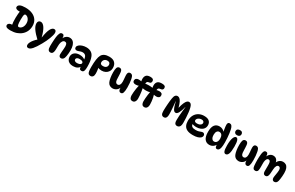

<svg xmlns="http://www.w3.org/2000/svg" viewBox="310 -2961 8165 5316"><g transform="rotate(30 4393.0 -302.5)"><path d="M201 23Q136 23 100 13.5Q64 4 50.5 -13.5Q37 -31 36 -54Q35 -89 68 -113.5Q101 -138 189 -144L165 -116Q155 -162 150.5 -223Q146 -284 147 -350Q148 -416 153 -476Q158 -536 169 -578L270 -579Q249 -570 216 -563.5Q183 -557 149 -557Q83 -557 51.5 -575Q20 -593 20 -626Q20 -677 75 -706Q130 -735 244 -735Q382 -735 476.5 -691.5Q571 -648 620 -570.5Q669 -493 669 -390Q669 -300 636 -224.5Q603 -149 541 -93.5Q479 -38 393 -7.5Q307 23 201 23ZM349 -173Q380 -173 412 -195.5Q444 -218 465.5 -261.5Q487 -305 487 -368Q487 -416 473.5 -452.5Q460 -489 438.5 -514Q417 -539 392 -552Q367 -565 342 -565Q324 -565 313.5 -545.5Q303 -526 299 -484.5Q295 -443 295 -378Q295 -276 306 -224.5Q317 -173 349 -173Z M868 199Q804 199 804 127Q804 94 825 49.5Q846 5 885.5 -43.5Q925 -92 979 -138L978 -127Q852 -244 787.5 -337.5Q723 -431 723 -509Q723 -555 747 -581Q771 -607 811 -607Q880 -607 939.5 -517Q999 -427 1044 -246H1048Q1078 -437 1124 -527.5Q1170 -618 1234 -618Q1268 -618 1285.5 -595.5Q1303 -573 1303 -532Q1303 -501 1291 -454.5Q1279 -408 1257.5 -350.5Q1236 -293 1207 -231Q1178 -169 1143 -108Q1054 52 989 125.5Q924 199 868 199Z M1485 -622Q1524 -622 1539 -596Q1554 -570 1554 -519Q1554 -507 1552.5 -493.5Q1551 -480 1548 -469L1546 -489Q1569 -554 1618.5 -590.5Q1668 -627 1724 -627Q1788 -627 1831 -591Q1874 -555 1895.5 -490Q1917 -425 1917 -336Q1917 -285 1912.5 -236Q1908 -187 1901 -146.5Q1894 -106 1884 -80Q1870 -45 1846.5 -27.5Q1823 -10 1791 -10Q1757 -10 1739 -33.5Q1721 -57 1721 -98Q1721 -130 1725 -175.5Q1729 -221 1733 -267.5Q1737 -314 1737 -349Q1737 -466 1662 -466Q1622 -466 1594.5 -429.5Q1567 -393 1558 -326Q1555 -300 1554.5 -261.5Q1554 -223 1553.5 -185.5Q1553 -148 1551 -122Q1546 -57 1523 -29Q1500 -1 1461 -1Q1414 -1 1390.5 -35.5Q1367 -70 1367 -152Q1367 -194 1369 -246Q1371 -298 1374.5 -350.5Q1378 -403 1383 -446Q1393 -527 1416 -574.5Q1439 -622 1485 -622Z M2460 10Q2416 10 2401 -16.5Q2386 -43 2386 -101L2398 -96Q2343 13 2188 13Q2118 13 2071.5 -12Q2025 -37 2002.5 -78.5Q1980 -120 1980 -170Q1980 -255 2040.5 -304.5Q2101 -354 2201 -354Q2265 -354 2312.5 -335Q2360 -316 2394 -282L2371 -284Q2366 -376 2332.5 -415Q2299 -454 2237 -454Q2204 -454 2173 -444Q2142 -434 2114 -423.5Q2086 -413 2060 -413Q2029 -413 2012 -431Q1995 -449 1995 -478Q1995 -518 2031.5 -551.5Q2068 -585 2128 -605.5Q2188 -626 2258 -626Q2346 -626 2409.5 -588Q2473 -550 2502 -475Q2527 -414 2537.5 -339Q2548 -264 2548 -179Q2548 -104 2539 -63Q2530 -22 2510.5 -6Q2491 10 2460 10ZM2249 -116Q2277 -116 2305.5 -124Q2334 -132 2353.5 -148.5Q2373 -165 2373 -189Q2373 -211 2356.5 -224.5Q2340 -238 2314 -245Q2288 -252 2258 -252Q2206 -252 2178 -233Q2150 -214 2150 -183Q2150 -151 2176 -133.5Q2202 -116 2249 -116Z M2935 -719Q3059 -719 3118 -658Q3177 -597 3177 -498Q3177 -430 3145.5 -380Q3114 -330 3060 -302.5Q3006 -275 2938 -275Q2910 -275 2877.5 -281Q2845 -287 2811 -303L2818 -322Q2826 -298 2831.5 -263Q2837 -228 2840.5 -191.5Q2844 -155 2844 -124Q2844 -60 2818.5 -26.5Q2793 7 2744 7Q2704 7 2681.5 -15Q2659 -37 2650.5 -87Q2642 -137 2642 -220Q2642 -359 2656 -457.5Q2670 -556 2702 -613Q2729 -662 2788 -690.5Q2847 -719 2935 -719ZM2912 -403Q2968 -403 3003.5 -432.5Q3039 -462 3039 -516Q3039 -551 3016 -574Q2993 -597 2942 -597Q2905 -597 2876.5 -580.5Q2848 -564 2833 -536Q2818 -508 2818 -473Q2818 -438 2841 -420.5Q2864 -403 2912 -403Z M3709 -6Q3677 -6 3659.5 -24.5Q3642 -43 3636 -72.5Q3630 -102 3630 -135L3635 -139Q3623 -96 3593.5 -65Q3564 -34 3525.5 -17.5Q3487 -1 3449 -1Q3395 -1 3353.5 -25.5Q3312 -50 3288 -103Q3266 -153 3253.5 -233Q3241 -313 3241 -398Q3241 -441 3244.5 -477.5Q3248 -514 3256 -538Q3266 -569 3287 -583.5Q3308 -598 3339 -598Q3375 -598 3396 -572.5Q3417 -547 3421 -501Q3425 -469 3426.5 -424.5Q3428 -380 3430 -336Q3432 -292 3434 -262Q3440 -211 3460.5 -187Q3481 -163 3512 -163Q3556 -163 3579 -198.5Q3602 -234 3602 -297Q3602 -329 3598.5 -370Q3595 -411 3591.5 -450Q3588 -489 3588 -514Q3588 -569 3608 -593Q3628 -617 3664 -617Q3694 -617 3715.5 -602.5Q3737 -588 3748 -562Q3762 -532 3772 -481Q3782 -430 3788 -365.5Q3794 -301 3794 -229Q3794 -117 3775.5 -61.5Q3757 -6 3709 -6Z M4102 30Q4047 30 4024 -7Q4001 -44 4001 -99Q4001 -145 4006 -203.5Q4011 -262 4021 -324Q4031 -386 4045 -443L4060 -436Q4016 -412 3948 -412Q3902 -412 3877 -431Q3852 -450 3852 -490Q3852 -532 3881 -555Q3910 -578 3959 -578Q3987 -578 4010.5 -574.5Q4034 -571 4053 -566H4042Q4033 -608 4033 -645Q4033 -719 4071.5 -761.5Q4110 -804 4203 -804Q4259 -804 4284.5 -784.5Q4310 -765 4310 -726Q4310 -693 4294 -673Q4278 -653 4245 -651Q4201 -647 4186 -629Q4171 -611 4168 -562L4153 -564Q4180 -571 4215 -574.5Q4250 -578 4284 -578Q4322 -578 4354 -574.5Q4386 -571 4411 -566H4400Q4391 -608 4391 -645Q4391 -719 4432 -761.5Q4473 -804 4571 -804Q4634 -804 4661.5 -784.5Q4689 -765 4689 -726Q4689 -658 4614 -651Q4580 -648 4562 -639.5Q4544 -631 4536 -613Q4528 -595 4527 -562L4511 -564Q4532 -573 4559 -578Q4586 -583 4612 -583Q4659 -583 4687.5 -564Q4716 -545 4716 -500Q4716 -456 4686 -434Q4656 -412 4611 -412Q4590 -412 4566.5 -415.5Q4543 -419 4520 -425L4525 -439Q4540 -393 4550.5 -339Q4561 -285 4567 -231Q4573 -177 4573 -130Q4573 -92 4562 -60Q4551 -28 4528 -9Q4505 10 4470 10Q4416 10 4392.5 -27Q4369 -64 4369 -119Q4369 -163 4373 -217.5Q4377 -272 4384.5 -330.5Q4392 -389 4403 -443L4418 -436Q4390 -424 4354.5 -418Q4319 -412 4277 -412Q4250 -412 4220.5 -415.5Q4191 -419 4162 -425L4167 -439Q4178 -390 4186.5 -332.5Q4195 -275 4200 -217.5Q4205 -160 4205 -110Q4205 -72 4193.5 -40Q4182 -8 4159.5 11Q4137 30 4102 30Z M5514 8Q5487 8 5466 -4Q5445 -16 5434 -46Q5423 -76 5423 -130Q5423 -194 5428 -267Q5433 -340 5441 -415.5Q5449 -491 5457 -561H5453Q5419 -422 5380.5 -355Q5342 -288 5295 -288Q5266 -288 5241.5 -312.5Q5217 -337 5194.5 -398Q5172 -459 5146 -569H5142Q5147 -521 5151.5 -467Q5156 -413 5160.5 -358Q5165 -303 5167.5 -254Q5170 -205 5170 -166Q5170 -125 5162 -91.5Q5154 -58 5133 -38.5Q5112 -19 5076 -19Q5027 -19 5003.5 -53.5Q4980 -88 4980 -167Q4980 -208 4982.5 -262Q4985 -316 4989 -374Q4993 -432 4999 -486.5Q5005 -541 5012 -582Q5024 -656 5051 -687.5Q5078 -719 5121 -719Q5153 -719 5183.5 -696Q5214 -673 5243 -615.5Q5272 -558 5299 -455H5303Q5329 -561 5356.5 -623Q5384 -685 5413 -711.5Q5442 -738 5471 -738Q5517 -738 5542.5 -705.5Q5568 -673 5582 -613Q5597 -554 5606 -475.5Q5615 -397 5619.5 -314.5Q5624 -232 5624 -161Q5624 -68 5594 -30Q5564 8 5514 8Z M6018 8Q5902 8 5833.5 -25Q5765 -58 5734.5 -120Q5704 -182 5704 -268Q5704 -377 5746.5 -453.5Q5789 -530 5863.5 -571Q5938 -612 6033 -612Q6146 -612 6198 -563.5Q6250 -515 6250 -436Q6250 -373 6216.5 -327Q6183 -281 6124 -256.5Q6065 -232 5988 -232Q5947 -232 5909.5 -240.5Q5872 -249 5842 -264L5866 -313Q5863 -289 5863 -265Q5863 -205 5902 -179.5Q5941 -154 6012 -154Q6072 -154 6110 -165.5Q6148 -177 6175 -188Q6202 -199 6227 -199Q6243 -199 6257.5 -190.5Q6272 -182 6281.5 -166Q6291 -150 6291 -126Q6291 -90 6260 -59.5Q6229 -29 6168 -10.5Q6107 8 6018 8ZM5960 -328Q6022 -328 6062 -355.5Q6102 -383 6102 -423Q6102 -452 6081.5 -471.5Q6061 -491 6019 -491Q5979 -491 5945.5 -475.5Q5912 -460 5892.5 -435.5Q5873 -411 5873 -382Q5873 -356 5896 -342Q5919 -328 5960 -328Z M6545 14Q6449 14 6394.5 -59.5Q6340 -133 6340 -284Q6340 -434 6393 -503.5Q6446 -573 6545 -573Q6603 -573 6647 -549Q6691 -525 6726 -481L6714 -477Q6707 -516 6699 -560Q6691 -604 6686.5 -643Q6682 -682 6682 -705Q6682 -745 6697.5 -766.5Q6713 -788 6746 -788Q6787 -788 6812.5 -757Q6838 -726 6853 -663Q6865 -614 6874 -545Q6883 -476 6888.5 -400.5Q6894 -325 6894 -257Q6894 -153 6881.5 -94.5Q6869 -36 6846 -13Q6823 10 6792 10Q6755 10 6741.5 -21Q6728 -52 6728 -122H6745Q6718 -60 6666.5 -23Q6615 14 6545 14ZM6617 -132Q6647 -132 6672 -148Q6697 -164 6712 -198.5Q6727 -233 6727 -285Q6727 -353 6699 -396Q6671 -439 6615 -439Q6571 -439 6543 -401Q6515 -363 6515 -286Q6515 -219 6543 -175.5Q6571 -132 6617 -132Z M7089 -767Q7137 -767 7158 -742Q7179 -717 7179 -685Q7179 -645 7153 -623Q7127 -601 7080 -601Q7034 -601 7011.5 -625Q6989 -649 6989 -682Q6989 -724 7016.5 -745.5Q7044 -767 7089 -767ZM7096 -544Q7135 -544 7157 -484Q7179 -424 7179 -293Q7179 -132 7151.5 -61Q7124 10 7068 10Q7025 10 7004.5 -42.5Q6984 -95 6984 -226Q6984 -387 7015.5 -465.5Q7047 -544 7096 -544Z M7737 -6Q7705 -6 7687.5 -24.5Q7670 -43 7664 -72.5Q7658 -102 7658 -135L7663 -139Q7651 -96 7621.5 -65Q7592 -34 7553.5 -17.5Q7515 -1 7477 -1Q7423 -1 7381.5 -25.5Q7340 -50 7316 -103Q7294 -153 7281.5 -233Q7269 -313 7269 -398Q7269 -441 7272.5 -477.5Q7276 -514 7284 -538Q7294 -569 7315 -583.5Q7336 -598 7367 -598Q7403 -598 7424 -572.5Q7445 -547 7449 -501Q7453 -469 7454.5 -424.5Q7456 -380 7458 -336Q7460 -292 7462 -262Q7468 -211 7488.5 -187Q7509 -163 7540 -163Q7584 -163 7607 -198.5Q7630 -234 7630 -297Q7630 -329 7626.5 -370Q7623 -411 7619.5 -450Q7616 -489 7616 -514Q7616 -569 7636 -593Q7656 -617 7692 -617Q7722 -617 7743.5 -602.5Q7765 -588 7776 -562Q7790 -532 7800 -481Q7810 -430 7816 -365.5Q7822 -301 7822 -229Q7822 -117 7803.5 -61.5Q7785 -6 7737 -6Z M8380 -458Q8390 -499 8415.5 -532Q8441 -565 8478 -584.5Q8515 -604 8559 -604Q8612 -604 8653 -579Q8694 -554 8717.5 -497Q8741 -440 8741 -345Q8741 -297 8737 -248Q8733 -199 8727 -157Q8721 -115 8714 -87Q8703 -43 8678 -21Q8653 1 8615 1Q8582 1 8562.5 -23Q8543 -47 8543 -91Q8543 -110 8548 -140.5Q8553 -171 8559 -207Q8565 -243 8570 -279.5Q8575 -316 8575 -346Q8575 -390 8557.5 -414Q8540 -438 8509 -438Q8473 -438 8449.5 -397.5Q8426 -357 8422 -280Q8418 -215 8414.5 -164.5Q8411 -114 8400 -81Q8390 -50 8371.5 -35Q8353 -20 8322 -20Q8288 -20 8267.5 -42Q8247 -64 8245 -112Q8244 -145 8244.5 -191Q8245 -237 8245.5 -282Q8246 -327 8244 -357Q8241 -410 8225 -435Q8209 -460 8178 -460Q8142 -460 8121 -425.5Q8100 -391 8094 -330Q8093 -303 8093 -264Q8093 -225 8094 -186.5Q8095 -148 8093 -122Q8092 -57 8070.5 -29Q8049 -1 8010 -1Q7965 -1 7944.5 -28Q7924 -55 7919 -114Q7915 -158 7913 -201.5Q7911 -245 7911 -288Q7911 -332 7913.5 -382.5Q7916 -433 7921 -479Q7927 -536 7946 -574Q7965 -612 8008 -612Q8045 -612 8061 -583.5Q8077 -555 8077 -496Q8077 -476 8074 -459L8071 -479Q8091 -544 8136.5 -580.5Q8182 -617 8237 -617Q8309 -617 8349.5 -571.5Q8390 -526 8394 -446Z"/></g></svg>

Font: DynaPuff Medium
Style: Regular
Weight: 500
Version: Version 2.000